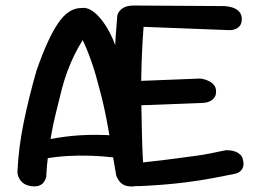

<svg xmlns="http://www.w3.org/2000/svg" viewBox="-20 -672 943 694"><path d="M94 1Q74 -2 64 -10Q54 -18 49 -28Q44 -38 43.5 -44.5Q43 -51 43 -51Q47 -139 66 -231Q85 -323 112 -417Q133 -477 152.5 -519.5Q172 -562 191 -589.5Q210 -617 230.5 -630Q251 -643 274 -643Q291 -646 309 -635.5Q327 -625 345 -603Q363 -581 379.5 -548.5Q396 -516 407 -475Q417 -447 430.5 -399Q444 -351 457.5 -291.5Q471 -232 482.5 -166Q494 -100 500 -35Q500 -35 499.5 -29.5Q499 -24 495 -16.5Q491 -9 482 -3.5Q473 2 456 2Q439 2 428 -3.5Q417 -9 411 -17.5Q405 -26 402.5 -32Q400 -38 400 -38Q385 -129 371 -208.5Q357 -288 340 -349Q326 -405 311 -448Q296 -491 279 -527Q264 -504 249.5 -474.5Q235 -445 223.5 -414Q212 -383 204 -352Q192 -304 182 -263.5Q172 -223 165.5 -186Q159 -149 154 -111.5Q149 -74 147 -32Q147 -32 145 -26Q143 -20 138 -13Q133 -6 122.5 -1.5Q112 3 94 1ZM113 -92 123 -161Q170 -172 216.5 -178Q263 -184 312 -184.5Q361 -185 414 -181L424 -98Q389 -104 348 -107Q307 -110 264.5 -109.5Q222 -109 183 -104.5Q144 -100 113 -92ZM478 1Q455 -1 440 -7Q425 -13 417 -21.5Q409 -30 405.5 -39.5Q402 -49 400 -56Q397 -128 394.5 -195Q392 -262 391.5 -328.5Q391 -395 394 -465.5Q397 -536 404 -616Q407 -630 421.5 -641Q436 -652 464 -652L791 -650Q791 -650 797 -649.5Q803 -649 812.5 -647Q822 -645 831.5 -640Q841 -635 847.5 -626Q854 -617 854 -603Q854 -588 847.5 -579.5Q841 -571 832.5 -567.5Q824 -564 817 -563.5Q810 -563 810 -563L499 -575Q495 -523 493 -475Q491 -427 490.5 -381Q490 -335 491 -288Q492 -241 493 -191Q494 -141 497 -85Q535 -89 568 -93Q601 -97 629.5 -101Q658 -105 685.5 -108.5Q713 -112 740 -117.5Q767 -123 796 -129Q796 -129 801.5 -129Q807 -129 815 -128Q823 -127 832 -123.5Q841 -120 848.5 -113Q856 -106 858 -95Q862 -80 859 -70Q856 -60 850 -54.5Q844 -49 839 -47Q834 -45 834 -45Q787 -35 743 -27Q699 -19 656 -13.5Q613 -8 569.5 -4.5Q526 -1 478 1ZM426 -289 422 -377 701 -388Q701 -388 707 -387.5Q713 -387 722.5 -384Q732 -381 740.5 -376Q749 -371 755 -362.5Q761 -354 761 -341Q761 -326 753.5 -317.5Q746 -309 736.5 -305Q727 -301 719.5 -300.5Q712 -300 712 -300Z"/></svg>

Font: Sour Gummy
Style: Regular
Weight: 400
Designer: Stefie Justprince
Foundry: Eifetstype
Version: Version 1.000